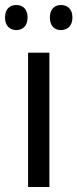

<svg xmlns="http://www.w3.org/2000/svg" viewBox="-34 -746 309 766"><path d="M-14 -676C-14 -642 6 -626 31 -626C56 -626 76 -642 76 -676C76 -711 56 -726 31 -726C6 -726 -14 -711 -14 -676ZM165 -676C165 -642 184 -626 209 -626C234 -626 255 -642 255 -676C255 -711 234 -726 209 -726C185 -726 165 -711 165 -676ZM163 0V-536H78V0Z"/></svg>

Font: Noto Sans Lao SemiCondensed
Style: Regular
Weight: 400
Width: 4
Designer: Monotype Design Team
Foundry: Monotype Imaging Inc.
Version: Version 2.004